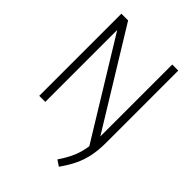

<svg xmlns="http://www.w3.org/2000/svg" viewBox="-272 -866 1223 1223"><g transform="rotate(45 339.0 -254.5)"><path d="M490.5 231 451 204.5Q486 154 506.8 106Q527.5 58 535.5 1.5L137.5 -648V0H83V-740H143.5L541 -92V-740H595.5V-91.5Q595.5 -23.5 584.5 30.2Q573.5 84 550.2 132.2Q527 180.5 490.5 231Z"/></g></svg>

Font: Encode Sans Semi Condensed Light
Style: Regular
Weight: 300
Width: 4
Designer: Multiple Designers
Foundry: Impallari Type
Version: Version 3.000; ttfautohint (v1.8.3) -l 8 -r 50 -G 200 -x 14 